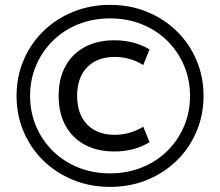

<svg xmlns="http://www.w3.org/2000/svg" viewBox="-20 -753 891 777"><path d="M425.3 3.3Q345 3.3 276.2 -24.7Q207.3 -52.7 155.9 -102.7Q104.5 -152.7 75.7 -220Q47 -287.2 47 -365Q47 -442.8 75.7 -510Q104.5 -577.3 155.9 -627.3Q207.3 -677.3 276.2 -705.3Q345 -733.3 425.3 -733.3Q506.1 -733.3 574.7 -705.3Q643.3 -677.3 694.8 -627.3Q746.2 -577.3 774.9 -510Q803.7 -442.8 803.7 -365Q803.7 -287.2 774.9 -220Q746.2 -152.7 694.8 -102.7Q643.3 -52.7 574.7 -24.7Q506.1 3.3 425.3 3.3ZM443 -140Q373.7 -140 323 -167.3Q272.3 -194.7 244.8 -245.2Q217.3 -295.7 217.3 -365.3Q217.3 -435 244.8 -485.2Q272.3 -535.3 323 -562.7Q373.7 -590 443 -590Q523.3 -590 585.3 -553L559.7 -489.9Q506 -522.6 444.3 -522.6Q373.4 -522.6 332.7 -480.8Q292.1 -439 292.1 -365Q292.1 -291 332.7 -249.2Q373.4 -207.4 444.3 -207.4Q506 -207.4 559.7 -240.1L585.3 -177.7Q523.9 -140 443 -140ZM425.3 -51.4Q494.3 -51.4 553.4 -75Q612.5 -98.6 656.2 -141.4Q699.8 -184.1 724.4 -241.3Q749 -298.6 749 -365Q749 -431.3 724.4 -488.6Q699.8 -545.9 656.2 -588.6Q612.5 -631.3 553.4 -655Q494.3 -678.6 425.3 -678.6Q356.3 -678.6 297.2 -655Q238.1 -631.4 194.5 -588.6Q150.8 -545.9 126.3 -488.7Q101.7 -431.4 101.7 -365Q101.7 -298.7 126.3 -241.4Q150.8 -184.1 194.5 -141.4Q238.1 -98.7 297.2 -75Q356.3 -51.4 425.3 -51.4Z"/></svg>

Font: M PLUS 2 Thin
Style: Regular
Weight: 100
Designer: Coji Morishita
Foundry: UNDERFOREST DESIGN
Version: Version 1.001